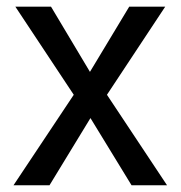

<svg xmlns="http://www.w3.org/2000/svg" viewBox="-20 -548 536 568"><path d="M362.3 -528.3H468.8L296.4 -267.6L474.1 0H369.1L247.6 -198.7L126.5 0H20L198.2 -267.6L25.4 -528.3H130.9L246.1 -335.4Z"/></svg>

Font: Heebo
Style: Regular
Weight: 400
Designer: Oded Ezer
Foundry: Meir Sadan
Version: Version 2.001; ttfautohint (v1.5.14-ce02) -l 8 -r 50 -G 200 